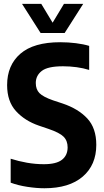

<svg xmlns="http://www.w3.org/2000/svg" viewBox="-20 -969 538 998"><path d="M211 9.5Q170 9.5 122.2 2.2Q74.5 -5 35.5 -19.5V-144Q76 -131 120.2 -123.2Q164.5 -115.5 208 -115.5Q272.5 -115.5 302 -138.5Q331.5 -161.5 331.5 -203Q331.5 -237.5 310.5 -258.5Q289.5 -279.5 232 -299L182 -316Q109 -341 63 -391.5Q17 -442 17 -526.5Q17 -630 86 -689.8Q155 -749.5 293 -749.5Q335 -749.5 374.5 -744.5Q414 -739.5 443.5 -730.5V-605.5Q413 -615 377.8 -619.8Q342.5 -624.5 307.5 -624.5Q228 -624.5 197 -600.2Q166 -576 166 -537.5Q166 -504.5 185 -485Q204 -465.5 255.5 -447.5L305.5 -431Q387 -403.5 433.8 -353.2Q480.5 -303 480.5 -216Q480.5 -111.5 410 -51Q339.5 9.5 211 9.5ZM191 -797.5 94.5 -949H194.5L253.5 -851L312.5 -949H412.5L316 -797.5Z"/></svg>

Font: Encode Sans Cnd
Style: Bold
Weight: 700
Width: 3
Designer: Multiple Designers
Foundry: Impallari Type
Version: Version 3.002; ttfautohint (v1.8.3) -l 8 -r 50 -G 200 -x 14 